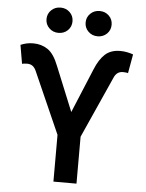

<svg xmlns="http://www.w3.org/2000/svg" viewBox="-61 -992 789 1041"><g transform="rotate(5 333.0 -471.5)"><path d="M269.5 0V-254.4L120.6 -590.8Q112.8 -607.9 101.1 -616.2Q89.4 -624.5 72.3 -624.5Q65.4 -624.5 56.2 -623.5Q46.9 -622.6 44.4 -621.1L26.9 -723.1Q43 -730 59.6 -733.6Q76.2 -737.3 95.7 -737.3Q140.6 -737.3 174.8 -714.1Q209 -690.9 233.9 -627L333 -384.3L432.6 -624Q455.6 -680.7 486.8 -709Q518.1 -737.3 569.3 -737.3Q587.9 -737.3 605.5 -733.9Q623 -730.5 639.6 -724.6L621.1 -621.1Q618.2 -622.6 609.4 -623.5Q600.6 -624.5 593.8 -624.5Q576.2 -624.5 564.2 -615.7Q552.2 -606.9 545.4 -590.8L395 -255.4V0ZM439 -805.7Q409.2 -805.7 388.7 -825.7Q368.2 -845.7 368.2 -874.5Q368.2 -903.8 388.7 -923.6Q409.2 -943.4 439 -943.4Q469.2 -943.4 489.5 -923.6Q509.8 -903.8 509.8 -874.5Q509.8 -845.2 489.5 -825.4Q469.2 -805.7 439 -805.7ZM226.1 -805.7Q196.3 -805.7 175.8 -825.7Q155.3 -845.7 155.3 -874.5Q155.3 -903.8 175.8 -923.6Q196.3 -943.4 226.1 -943.4Q256.3 -943.4 276.6 -923.6Q296.9 -903.8 296.9 -874.5Q296.9 -845.2 276.6 -825.4Q256.3 -805.7 226.1 -805.7Z"/></g></svg>

Font: Inter 28pt SemiBold
Style: Regular
Weight: 600
Designer: Rasmus Andersson
Foundry: rsms
Version: Version 4.001;git-66647c0bb